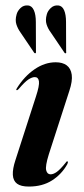

<svg xmlns="http://www.w3.org/2000/svg" viewBox="-20 -677 308 706"><path d="M166 -36Q153.5 -36 149.8 -51Q146 -66 159.5 -109.5L235 -343Q247 -379 243.8 -402.2Q240.5 -425.5 225.2 -436.8Q210 -448 185 -448Q144.5 -448 107 -422.2Q69.5 -396.5 42 -352.5Q40 -349.5 39.8 -347.8Q39.5 -346 41 -345.5Q43 -345 44.5 -346.2Q46 -347.5 48.5 -349.5Q71 -376 84.5 -384.8Q98 -393.5 108 -393.5Q121 -393.5 123.2 -378Q125.5 -362.5 112 -321.5L37 -89Q26 -56 27.2 -34Q28.5 -12 42.8 -1.5Q57 9 86 9Q136 9 171.2 -13.5Q206.5 -36 227 -72.5Q229.5 -78 229.8 -80.8Q230 -83.5 228 -83.5Q226 -84 224.8 -83Q223.5 -82 220.5 -77.5Q201.5 -54 189 -45Q176.5 -36 166 -36ZM111.8 -596 112.2 -487Q112.2 -485.5 112.2 -484Q112.2 -482.5 111 -481.5Q109.8 -481 108.5 -481.2Q107.3 -481.5 106.1 -482.5L55.1 -558Q45.4 -571.5 40.3 -587.2Q35.2 -603 40.9 -623.5Q44.1 -636.5 55.5 -647.5Q66.8 -658.5 83.4 -657Q97.2 -655.5 104.5 -639.5Q111.8 -623.5 111.8 -596ZM222.8 -596 223.2 -487Q223.6 -485 223.6 -483.8Q223.6 -482.5 221.9 -481.5Q220.7 -480.5 219.5 -481Q218.3 -481.5 217.5 -482.5L166.5 -558Q156.3 -571.5 151.3 -587.2Q146.2 -603 151.9 -623.5Q155.1 -636.5 166.7 -647.5Q178.2 -658.5 194.4 -657Q208.6 -655.5 215.7 -639.5Q222.8 -623.5 222.8 -596Z"/></svg>

Font: Fraunces 120pt SemiBold
Style: Italic
Weight: 600
Italic angle: -16°
Version: Version 1.000;[b76b70a41]